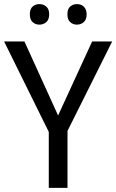

<svg xmlns="http://www.w3.org/2000/svg" viewBox="-20 -916 567 936"><path d="M263.2 -353 429.2 -713.9H526.9L309.1 -277.8V0H217.8V-272.9L0 -713.9H99.1ZM125.5 -846.2Q125.5 -872.6 139.2 -884.3Q152.8 -896 172.4 -896Q191.4 -896 205.6 -884Q219.7 -872.1 219.7 -846.2Q219.7 -820.3 205.6 -808.1Q191.4 -795.9 172.4 -795.9Q152.8 -795.9 139.2 -808.1Q125.5 -820.3 125.5 -846.2ZM308.6 -846.2Q308.6 -872.6 322.3 -884.3Q335.9 -896 355.5 -896Q364.7 -896 373.3 -893.1Q381.8 -890.1 388.2 -884Q394.5 -877.9 398.4 -868.7Q402.3 -859.4 402.3 -846.2Q402.3 -820.3 388.2 -808.1Q374 -795.9 355.5 -795.9Q335.9 -795.9 322.3 -808.1Q308.6 -820.3 308.6 -846.2Z"/></svg>

Font: Genotype
Style: Regular
Weight: 400
Foundry: Ascender Corporation
Version: Version 1.00